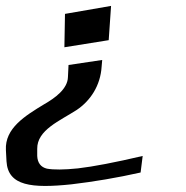

<svg xmlns="http://www.w3.org/2000/svg" viewBox="-75 -483 628 650"><path d="M167 141C243 132 321 119 401 101L408 45C314 67 241 81 189 87C141 92 106 92 84 88C63 83 52 68 51 45V21C50 -43 128 -74 185 -111C231 -142 265 -193 269 -257L271 -280L157 -263L155 -222C154 -182 111 -151 76 -131C10 -91 -59 -49 -55 25L-53 63C-48 147 33 155 167 141ZM145 -436 143 -323 293 -347 301 -463Z"/></svg>

Font: Gamestation Warped
Style: Regular
Weight: 400
Designer: Jonas Hecksher
Foundry: Jonas Hecksher, Playtypeª, e-types AS
Version: Version 1.003